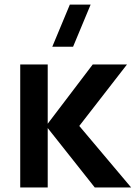

<svg xmlns="http://www.w3.org/2000/svg" viewBox="-20 -823 596 843"><path d="M300.8 -617.7H209.5L286.6 -802.7H377.9ZM68.8 0V-540H189.5V-279.8L387.2 -540H537.6L328.1 -270L555.7 0H396L189.5 -260.7V0Z"/></svg>

Font: Vela Sans Bd
Style: Bold
Weight: 700
Designer: Principal design: Mikhail Sharanda - project Manrope.
Design modification: Ravid Balaliev
Foundry: Mikhail Sharanda
Version: Version 1.001